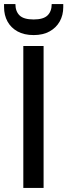

<svg xmlns="http://www.w3.org/2000/svg" viewBox="-43 -927 332 947"><path d="M72 0V-700H172V0ZM123 -754Q76 -754 43.5 -772Q11 -790 -6 -821Q-23 -852 -23 -892V-907H33Q33 -871 53.5 -851Q74 -831 123 -831Q171 -831 191.5 -851Q212 -871 212 -907H269V-892Q269 -852 251.5 -821Q234 -790 201.5 -772Q169 -754 123 -754Z"/></svg>

Font: DM Sans 20pt Medium
Style: Regular
Weight: 500
Version: Version 4.004;gftools[0.9.30]